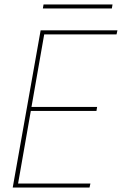

<svg xmlns="http://www.w3.org/2000/svg" viewBox="-20 -840 546 860"><path d="M506 -704H162L37 0H381L385 -18H61L118 -343H412L415 -361H121L178 -686H502ZM172 -802H481L484 -820H175Z"/></svg>

Font: Poppins Devanagari Thin
Style: Italic
Weight: 100
Italic angle: -10°
Designer: Ninad Kale (Devanagari), Jonny Pinhorn (Latin)
Foundry: Indian Type Foundry
Version: 4.005